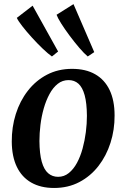

<svg xmlns="http://www.w3.org/2000/svg" viewBox="-20 -898 612 930"><path d="M329 -564.5Q395.5 -564.5 441.2 -538.2Q487 -512 511 -461.8Q535 -411.5 535 -339Q535.5 -269.5 515.2 -206.2Q495 -143 456.8 -93.8Q418.5 -44.5 364.2 -16Q310 12.5 242 12.5Q177 12.5 131.2 -13.8Q85.5 -40 61.5 -90Q37.5 -140 37 -211.5Q36.5 -282 56.5 -345.5Q76.5 -409 114.8 -458.2Q153 -507.5 207.2 -536Q261.5 -564.5 329 -564.5ZM312 -510Q282.5 -510 259.5 -491.8Q236.5 -473.5 219.8 -442.5Q203 -411.5 192 -373Q181 -334.5 176 -293.5Q171 -252.5 171 -215Q171.5 -153 182.2 -114.8Q193 -76.5 213.2 -59Q233.5 -41.5 261.5 -41.5Q290.5 -41.5 313.2 -59.8Q336 -78 352.8 -109Q369.5 -140 380 -178.5Q390.5 -217 395.8 -258Q401 -299 401 -337Q400.5 -399 390 -437Q379.5 -475 360 -492.5Q340.5 -510 312 -510ZM231.5 -624.5Q213.5 -637 187 -662.2Q160.5 -687.5 134 -716.8Q107.5 -746 87.5 -771.8Q67.5 -797.5 61.5 -811.5L138 -870.5L261.5 -648.5ZM405 -624.5Q388 -638.5 364.2 -666.2Q340.5 -694 317 -725.5Q293.5 -757 276.2 -784.5Q259 -812 254 -826.5L336 -878L436.5 -645.5Z"/></svg>

Font: Merriweather 28pt SemiBold
Style: Italic
Weight: 600
Italic angle: -7.8°
Version: Version 2.101